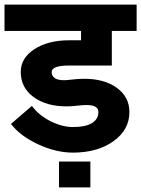

<svg xmlns="http://www.w3.org/2000/svg" viewBox="-55 -653 620 843"><path d="M-35.2 -632.8H544.9V-517.1H436V-365.2H248Q171.9 -365.2 171.9 -336.9Q171.9 -300.8 227.1 -300.8Q238.8 -300.8 265.1 -304.2Q290.5 -307.1 315.9 -307.1Q403.3 -307.1 458.3 -267.1Q513.2 -227.1 513.2 -161.1Q513.2 -83 443.1 -33Q373 17.1 265.1 17.1Q190.9 17.1 112.1 -19.5Q33.2 -56.2 -6.8 -108.9L85 -188Q115.7 -146.5 167 -120.8Q218.3 -95.2 265.1 -95.2Q320.3 -95.2 348.6 -112.5Q377 -129.9 377 -161.1Q377 -191.9 325.2 -191.9Q309.6 -191.9 285.2 -189Q259.3 -186 235.8 -186Q147.9 -186 92 -227.3Q36.1 -268.6 36.1 -336.9Q36.1 -398.4 96.2 -437.3Q156.2 -476.1 248 -476.1H300.8V-517.1H-35.2ZM341.8 169.9H204.1V56.2H341.8Z"/></svg>

Font: LT Superior
Style: Bold
Weight: 400
Designer: Daniel Lyons
Foundry: LyonsType
Version: Version 1.000